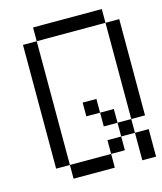

<svg xmlns="http://www.w3.org/2000/svg" viewBox="-105 -889 710 843"><g transform="rotate(-15 250.0 -468.0)"><path d="M125 -187.5H312.5V-125H125V-187.5H62.5V-750H125ZM437.5 -250H500V-125H437.5ZM312.5 -250H375V-187.5H312.5ZM375 -312.5H437.5V-250H375V-312.5H312.5V-375H375ZM437.5 -750H500V-312.5H437.5ZM250 -437.5H312.5V-375H250ZM125 -812.5H437.5V-750H125Z"/></g></svg>

Font: HE신이문
Style: regular
Weight: 500
Monospace: yes
Designer: Taeyun An (WindowsTiger)
Version: v1.1